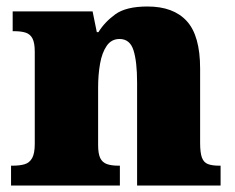

<svg xmlns="http://www.w3.org/2000/svg" viewBox="-20 -571 723 591"><path d="M14 0V-61H18Q41 -61 56 -65.5Q71 -70 79 -84.5Q87 -99 87 -128V-412Q87 -439 80 -452.5Q73 -466 59 -470.5Q45 -475 23 -475H19V-536H265L278 -472H283Q302 -503 335 -527Q368 -551 434 -551Q514 -551 555 -506Q596 -461 596 -360V-131Q596 -101 601.5 -86Q607 -71 620 -66Q633 -61 655 -61H659V0H402V-317Q402 -381 391 -416Q380 -451 348 -451Q323 -451 308.5 -430Q294 -409 288 -375Q282 -341 282 -301V-125Q282 -98 288.5 -84.5Q295 -71 309 -66Q323 -61 345 -61H349V0Z"/></svg>

Font: Noto Serif Hebrew Black
Style: Regular
Weight: 900
Version: Version 2.003